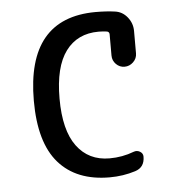

<svg xmlns="http://www.w3.org/2000/svg" viewBox="-44 -572 588 625"><g transform="rotate(-5 250.0 -260.0)"><path d="M290 9.8Q181.6 9.8 123.5 -56.6Q65.4 -123 65.4 -259.8Q65.4 -529.3 290 -530.3Q326.2 -530.3 353.5 -526.4Q377.9 -523.4 394 -503.4Q410.2 -483.4 410.2 -458V-384.8Q410.2 -368.2 397.9 -356.4Q385.7 -344.7 369.6 -344.7Q353.5 -344.7 341.8 -356.4Q330.1 -368.2 330.1 -384.8V-454.1Q330.1 -461.9 322.3 -463.9Q306.6 -465.8 294.9 -465.8Q225.6 -465.8 187.5 -414.6Q149.4 -363.3 149.4 -259.8Q149.4 -156.2 188 -104Q226.6 -51.8 294.9 -51.8Q336.9 -51.8 375 -66.4Q385.7 -70.3 395.5 -64.5Q405.3 -58.6 405.3 -47.9Q405.3 -12.7 374 -2.9Q334 9.8 290 9.8Z"/></g></svg>

Font: Rounded Mgen+ 1mn regular
Style: Regular
Weight: 400
Designer: [Source Han Sans]
Ryoko NISHIZUKA  (kana & ideographs); Paul D. Hunt (Latin, Greek & Cyrillic); Wenlong ZHANG  (bopomofo
Version: Version 1.059.20150602